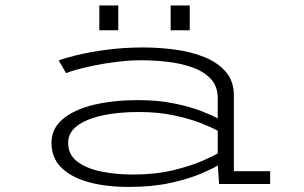

<svg xmlns="http://www.w3.org/2000/svg" viewBox="-20 -690 1140 720"><path d="M463 11Q376.5 11 311.2 -7.2Q246 -25.5 209.5 -62Q173 -98.5 173 -154Q173 -207.5 215.2 -243.2Q257.5 -279 330.8 -296.8Q404 -314.5 498 -314.5Q573 -314.5 632.5 -302.2Q692 -290 733.5 -274Q775 -258 796.5 -246V-321.5Q796.5 -366 770.8 -393.8Q745 -421.5 702.8 -436.8Q660.5 -452 610.2 -458Q560 -464 511 -464Q467 -464 421.2 -458.5Q375.5 -453 335 -444.8Q294.5 -436.5 266 -428.5Q237.5 -420.5 228 -415.5L200 -463.5Q219 -471 265.2 -482.5Q311.5 -494 376.8 -503Q442 -512 517.5 -512Q576.5 -512 636.5 -504Q696.5 -496 746.2 -476Q796 -456 826.5 -421Q857 -386 857 -332V-48H993V0H801.5L797 -69.5Q778.5 -58 733.5 -38.8Q688.5 -19.5 620 -4.2Q551.5 11 463 11ZM478.5 -35.5Q561.5 -35.5 627.5 -51.2Q693.5 -67 737 -86Q780.5 -105 796.5 -115V-199.5Q776.5 -211 734.5 -227.8Q692.5 -244.5 633 -257.2Q573.5 -270 500.5 -270Q422.5 -270 362.8 -256.8Q303 -243.5 269.2 -218Q235.5 -192.5 235.5 -154.5Q235.5 -110.5 269.2 -84.5Q303 -58.5 358.2 -47Q413.5 -35.5 478.5 -35.5ZM352.5 -669.5H423.5V-576.5H352.5ZM620 -669.5H691.5V-576.5H620Z"/></svg>

Font: Trispace Expanded ExtraLight
Style: Regular
Weight: 200
Width: 7
Designer: Tyler Finck
Foundry: Etcetera Type Company
Version: Version 1.210; ttfautohint (v1.8.3)